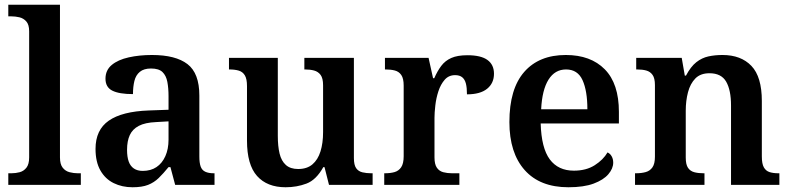

<svg xmlns="http://www.w3.org/2000/svg" viewBox="-20 -780 3335 810"><path d="M15 0V-49H28Q46 -49 63 -53.5Q80 -58 91.5 -72.5Q103 -87 103 -116V-648Q103 -676 91 -689.5Q79 -703 62 -707Q45 -711 28 -711H15V-760H233V-116Q233 -87 244.5 -72.5Q256 -58 273.5 -53.5Q291 -49 308 -49H321V0Z M539 10Q495 10 459.5 -7.5Q424 -25 403.5 -61Q383 -97 383 -152Q383 -232 439 -271Q495 -310 608 -314L691 -317V-374Q691 -408 686 -434.5Q681 -461 665.5 -476Q650 -491 617 -491Q587 -491 570 -477Q553 -463 547 -438.5Q541 -414 541 -383Q483 -383 454 -397.5Q425 -412 425 -448Q425 -484 451.5 -506Q478 -528 523 -538Q568 -548 621 -548Q721 -548 771 -509.5Q821 -471 821 -377V-120Q821 -93 826.5 -77.5Q832 -62 846 -55.5Q860 -49 882 -49H885V0H719L699 -75H691Q669 -48 649.5 -29Q630 -10 604.5 0Q579 10 539 10ZM582 -59Q616 -59 640 -75Q664 -91 677.5 -121Q691 -151 691 -191V-268L639 -265Q592 -263 565.5 -249Q539 -235 527.5 -210Q516 -185 516 -148Q516 -118 523 -98.5Q530 -79 545 -69Q560 -59 582 -59Z M1185 10Q1107 10 1064.5 -37.5Q1022 -85 1022 -187V-417Q1022 -447 1013 -462Q1004 -477 987.5 -482Q971 -487 948 -487H946V-536H1152V-207Q1152 -163 1159.5 -132Q1167 -101 1186 -84Q1205 -67 1238 -67Q1275 -67 1298 -86.5Q1321 -106 1332 -141Q1343 -176 1343 -223V-420Q1343 -450 1332.5 -464Q1322 -478 1305 -482.5Q1288 -487 1267 -487H1264V-536H1473V-113Q1473 -84 1482.5 -70.5Q1492 -57 1509 -53Q1526 -49 1546 -49H1552V0H1368L1349 -75H1344Q1314 -21 1273 -5.5Q1232 10 1185 10Z M1601 0V-49H1604Q1627 -49 1644.5 -54Q1662 -59 1672.5 -74.5Q1683 -90 1683 -121V-419Q1683 -449 1673 -463.5Q1663 -478 1646 -482.5Q1629 -487 1607 -487H1604V-536H1788L1807 -450H1812Q1825 -480 1841.5 -502Q1858 -524 1884 -535.5Q1910 -547 1952 -547Q2009 -547 2036.5 -527Q2064 -507 2064 -469Q2064 -429 2035 -405.5Q2006 -382 1950 -382Q1950 -410 1945.5 -427.5Q1941 -445 1930 -454Q1919 -463 1900 -463Q1873 -463 1856 -443.5Q1839 -424 1829.5 -395Q1820 -366 1816.5 -335Q1813 -304 1813 -283V-116Q1813 -87 1823 -72.5Q1833 -58 1850 -53.5Q1867 -49 1887 -49H1918V0Z M2378 10Q2258 10 2193.5 -62.5Q2129 -135 2129 -265Q2129 -405 2191.5 -476.5Q2254 -548 2367 -548Q2472 -548 2531.5 -487.5Q2591 -427 2591 -308V-259H2261Q2264 -155 2299.5 -107.5Q2335 -60 2401 -60Q2453 -60 2489 -83Q2525 -106 2543 -137Q2554 -132 2560.5 -120.5Q2567 -109 2567 -94Q2567 -69 2546.5 -45Q2526 -21 2484.5 -5.5Q2443 10 2378 10ZM2458 -319Q2458 -397 2437.5 -442Q2417 -487 2368 -487Q2321 -487 2294 -444Q2267 -401 2263 -319Z M2659 0V-49H2663Q2686 -49 2704 -54Q2722 -59 2732.5 -74Q2743 -89 2743 -119V-421Q2743 -450 2733 -464Q2723 -478 2706.5 -482.5Q2690 -487 2668 -487H2664V-536H2856L2869 -461H2874Q2894 -499 2917.5 -517.5Q2941 -536 2968.5 -542Q2996 -548 3028 -548Q3106 -548 3150 -502Q3194 -456 3194 -354V-120Q3194 -89 3202.5 -74Q3211 -59 3226.5 -54Q3242 -49 3264 -49H3268V0H3064V-335Q3064 -400 3043.5 -435.5Q3023 -471 2973 -471Q2935 -471 2913.5 -449Q2892 -427 2882.5 -391Q2873 -355 2873 -313V-115Q2873 -86 2882.5 -72Q2892 -58 2909 -53.5Q2926 -49 2948 -49H2952V0Z"/></svg>

Font: Noto Serif Bengali SemiBold
Style: Regular
Weight: 600
Version: Version 2.003